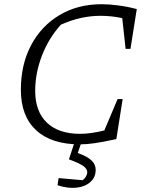

<svg xmlns="http://www.w3.org/2000/svg" viewBox="-20 -677 702 911"><path d="M359 8Q224 8 151.5 -59Q79 -126 79 -251Q79 -371 127.5 -462.5Q176 -554 262.5 -605.5Q349 -657 462 -657Q496 -657 539.5 -651.5Q583 -646 629 -634L599 -445H576L560 -591Q509 -602 457 -602Q411 -602 365 -592Q319 -582 269 -560Q211 -496 179 -413Q147 -330 147 -246Q147 -148 202.5 -95Q258 -42 360 -42Q410 -42 475 -58L538 -207H562L532 -17Q467 -3 428.5 2.5Q390 8 359 8ZM337 -12H370L349 49Q394 65 414 84Q434 103 434 129Q434 164 409 186.5Q384 209 343 213.5Q302 218 253 202L258 168L372 178Q381 172 387.5 161Q394 150 394 140Q394 124 375 110.5Q356 97 307 79Z"/></svg>

Font: Piazzolla Light
Style: Italic
Weight: 300
Italic angle: -11.3°
Designer: Juan Pablo del Peral
Foundry: Huerta Tipografica
Version: Version 1.330